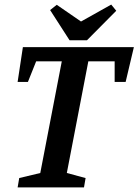

<svg xmlns="http://www.w3.org/2000/svg" viewBox="-20 -819 605 839"><path d="M57 0 64 -41 156 -63 250 -551H138L102 -461H57L80 -613H565L529 -461H481V-551H366L272 -63L354 -41L347 0ZM284 -643 199 -775 228 -798 334 -725 466 -799 488 -772 360 -643Z"/></svg>

Font: Manuale SemiBold
Style: Italic
Weight: 600
Italic angle: -11°
Designer: Eduardo Tunni / Pablo Cosgaya
Foundry: Eduardo Tunni / Pablo Cosgaya
Version: Version 1.002